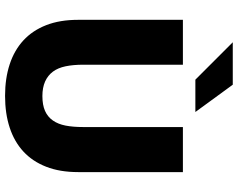

<svg xmlns="http://www.w3.org/2000/svg" viewBox="-112 -828 953 770"><g transform="rotate(90 365.0 -443.5)"><path d="M364.9 13.2Q435.9 13.2 492.2 -5.3Q548.6 -23.8 588.2 -60.3Q627.8 -96.8 649.2 -151.7Q670.7 -206.5 670.7 -280V-700H490V-300Q490 -259.8 484.2 -229.6Q478.3 -199.3 463.7 -178.5Q449.1 -157.6 425.3 -147.1Q401.5 -136.5 365.6 -136.5Q331.7 -136.5 307.3 -147.4Q283 -158.4 267.8 -178.7Q252.7 -199 246.3 -229.8Q240 -260.6 240 -300.5V-700H60V-280Q60 -206.5 81.4 -151.7Q102.9 -96.8 142.5 -60.3Q182.2 -23.8 238.5 -5.3Q294.9 13.2 364.9 13.2ZM300 -750H429.7L320.2 -900H150Z"/></g></svg>

Font: Golos Text VF
Style: Regular
Weight: 400
Designer: A.Korolkova, Vitaly Kuzmin
Foundry: ParaType Ltd
Version: Version 2.005